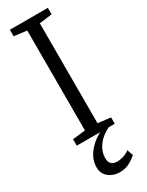

<svg xmlns="http://www.w3.org/2000/svg" viewBox="-254 -781 816 1066"><g transform="rotate(-30 154.0 -248.0)"><path d="M113.5 -50.5V-691L32 -701.5V-743H275.5V-701.5L194 -691V-50.5L275.5 -40.5V0H32V-41.5ZM164.5 247.5Q142 247.5 119.2 238Q96.5 228.5 81.5 208.8Q66.5 189 66.5 159Q66.5 128.5 80.2 99.5Q94 70.5 120 44.8Q146 19 182.5 -0.5L205.5 -5L239.5 -1Q203.5 15.5 180 38.8Q156.5 62 145.2 87.5Q134 113 134 138.5Q134 167 148.2 178Q162.5 189 183.5 189Q201 189 221 183.2Q241 177.5 262.5 162.5L276 200.5Q252.5 221 227 234.2Q201.5 247.5 164.5 247.5Z"/></g></svg>

Font: Merriweather 24pt SemiCondensed Light
Style: Regular
Weight: 300
Width: 4
Designer: Eben Sorkin
Foundry: Eben Sorkin
Version: Version 2.100